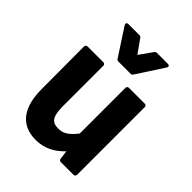

<svg xmlns="http://www.w3.org/2000/svg" viewBox="-214 -846 984 984"><g transform="rotate(45 278.0 -354.0)"><path d="M56 -183C56 -56 105 24 219 24C282 24 330 -3 371 -46L377 2C378 7 382 13 389 13H483C488 13 495 8 495 0V-491C495 -496 491 -503 483 -503H368C363 -503 355 -499 355 -491V-159C320 -115 296 -99 259 -99C215 -99 195 -119 195 -198V-491C195 -496 191 -503 183 -503H68C63 -503 55 -499 55 -491ZM222 -566C224 -563 228 -560 232 -560H325C329 -560 333 -562 335 -566L430 -712C443 -732 420 -731 420 -731H341C337 -731 333 -729 331 -726L279 -653L227 -726C225 -729 221 -732 217 -732H137C113 -732 127 -712 127 -712Z"/></g></svg>

Font: Falling Sky
Style: Bd
Weight: 700
Designer: Paul D. Hunt
Foundry: Adobe Systems Incorporated
Version: Version 1.02